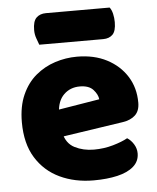

<svg xmlns="http://www.w3.org/2000/svg" viewBox="-51 -736 652 796"><g transform="rotate(-5 274.5 -338.0)"><path d="M134 -167 128 -279 359 -317Q357 -337 339 -357Q321 -377 283 -377Q243 -377 216.5 -351Q190 -325 188 -277L194 -193Q204 -147 239.5 -129Q275 -111 319 -111Q361 -111 399 -122Q437 -133 460 -146Q476 -136 487 -118Q498 -100 498 -80Q498 -47 473.5 -25.5Q449 -4 406 6Q363 16 307 16Q229 16 166.5 -13.5Q104 -43 67.5 -102Q31 -161 31 -250Q31 -316 52.5 -364Q74 -412 110 -442Q146 -472 190.5 -486.5Q235 -501 282 -501Q353 -501 406 -473.5Q459 -446 489 -398.5Q519 -351 519 -289Q519 -255 500 -237Q481 -219 447 -214ZM397 -564H131Q127 -575 121 -591.5Q115 -608 115 -626Q115 -663 130 -677.5Q145 -692 170 -692H435Q443 -682 447 -665Q451 -648 451 -630Q451 -593 436.5 -578.5Q422 -564 397 -564Z"/></g></svg>

Font: Baloo Tamma 2 ExtraBold
Style: Regular
Weight: 800
Designer: Divya Kowshik, Shuchita Grover and Ek Type
Foundry: Ek Type
Version: Version 1.700